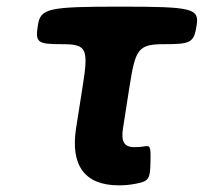

<svg xmlns="http://www.w3.org/2000/svg" viewBox="-20 -548 613 578"><path d="M338 10C357 10 374 8 389 5C429 -2 432 -11 433 -60C434 -108 433 -111 412 -107C405 -106 396 -105 385 -105C351 -105 345 -125 350 -160L370 -288C388 -403 397 -415 476 -415C555 -415 564 -420 572 -472C580 -523 559 -528 342 -528C125 -528 102 -523 94 -472C86 -420 92 -415 166 -415C241 -415 247 -403 229 -289L209 -162C192 -52 233 10 338 10Z"/></svg>

Font: Asimov Print
Style: AIt
Weight: 500
Designer: Google
Version: Version 2.000980: 2014